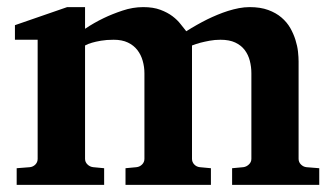

<svg xmlns="http://www.w3.org/2000/svg" viewBox="-20 -520 946 540"><path d="M632.8 0V-46.9L664.1 -49.8Q672.9 -50.8 679.9 -57.4Q687 -64 687 -73.2V-314Q687 -332 682.6 -349.1Q678.2 -366.2 668.2 -379.4Q658.2 -392.6 641.6 -400.4Q625 -408.2 600.1 -408.2Q584 -408.2 569.6 -405.5Q555.2 -402.8 543.9 -399.9Q531.2 -396.5 520 -392.1V-73.2Q520 -64 526.4 -57.4Q532.7 -50.8 542 -49.8L573.2 -46.9V0H333V-46.9L363.8 -49.8Q373 -50.8 379.6 -57.4Q386.2 -64 386.2 -73.2V-314Q386.2 -332 381.3 -349.1Q376.5 -366.2 366.2 -379.4Q356 -392.6 339.6 -400.4Q323.2 -408.2 299.8 -408.2Q279.3 -408.2 263.9 -405.5Q248.5 -402.8 238.8 -399.9Q227.1 -396.5 219.2 -392.1V-73.2Q219.2 -64 226.1 -57.4Q232.9 -50.8 242.2 -49.8L272.9 -46.9V0H26.9V-46.9L64 -49.8Q73.2 -50.8 79.6 -57.4Q85.9 -64 85.9 -73.2V-408.2H22V-449.2L168.9 -500H219.2V-439Q244.6 -456.1 272 -469.2Q295.4 -480.5 324.5 -490.2Q353.5 -500 382.8 -500Q411.1 -500 431.2 -492.4Q451.2 -484.9 465.1 -474.4Q479 -463.9 488 -452.1Q497.1 -440.4 503.9 -432.1Q533.2 -450.7 563.5 -465.8Q576.7 -472.2 591.3 -478.3Q606 -484.4 621.3 -489.3Q636.7 -494.1 652.1 -497.1Q667.5 -500 682.1 -500Q712.4 -500 734.4 -491.9Q756.3 -483.9 771.7 -470.7Q787.1 -457.5 796.4 -441.2Q805.7 -424.8 811 -407.7Q816.4 -390.6 818.1 -374.8Q819.8 -358.9 819.8 -347.2V-73.2Q819.8 -64 826.4 -57.4Q833 -50.8 841.8 -49.8L877.9 -46.9V0Z"/></svg>

Font: Charis SIL
Style: Bold
Weight: 700
Foundry: SIL International
Version: Version 4.112